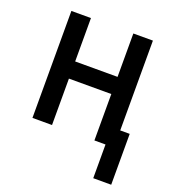

<svg xmlns="http://www.w3.org/2000/svg" viewBox="-128 -629 806 894"><g transform="rotate(20 275.0 -181.5)"><path d="M435 167V0H380V-230H170V0H73V-530H170V-315H380V-530H477V-85H524V167Z"/></g></svg>

Font: Lode Dark Term
Style: Bold
Weight: 700
Monospace: yes
Designer: Belleve Invis
Foundry: Belleve Invis
Version: Version 29.2.0